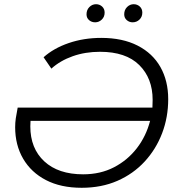

<svg xmlns="http://www.w3.org/2000/svg" viewBox="-20 -886 859 912"><path d="M368 6Q269 6 198.5 -30.5Q128 -67 90 -132Q52 -197 52 -282Q52 -303 55 -324Q58 -345 64 -375H704Q705 -393 705 -412Q705 -514 641.5 -577Q578 -640 455 -640Q385 -640 325.5 -619Q266 -598 224 -560L187 -614Q235 -657 306.5 -681.5Q378 -706 461 -706Q562 -706 633.5 -669.5Q705 -633 742 -567.5Q779 -502 779 -415Q779 -329 750 -253Q721 -177 667 -118.5Q613 -60 537.5 -27Q462 6 368 6ZM693 -312H125Q124 -299 124 -286Q124 -181 190.5 -119.5Q257 -58 375 -58Q457 -58 521.5 -91.5Q586 -125 630 -182Q674 -239 693 -312ZM610 -780Q594 -780 582 -790.5Q570 -801 570 -818Q570 -839 583.5 -852.5Q597 -866 615 -866Q632 -866 644 -855Q656 -844 656 -826Q656 -806 642.5 -793Q629 -780 610 -780ZM432 -780Q415 -780 403 -790.5Q391 -801 391 -818Q391 -839 404.5 -852.5Q418 -866 436 -866Q453 -866 465 -855Q477 -844 477 -826Q477 -806 463.5 -793Q450 -780 432 -780Z"/></svg>

Font: Montserrat
Style: Italic
Weight: 400
Italic angle: -11.3°
Designer: Julieta Ulanovsky
Foundry: Julieta Ulanovsky
Version: Version 9.000; ttfautohint (v1.8.4.7-5d5b)